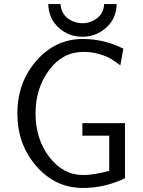

<svg xmlns="http://www.w3.org/2000/svg" viewBox="-20 -909 707 951"><path d="M66 -347Q66 -501 160.5 -608.5Q255 -716 391 -716Q495 -716 591 -668L576 -585Q547 -607 528 -618.5Q509 -630 472.5 -641Q436 -652 393 -652Q290 -652 223 -561.5Q156 -471 156 -348Q156 -220 224.5 -131Q293 -42 392 -42Q444 -42 521 -63V-237H388V-299H599V-26Q499 22 391 22Q254 22 160 -86Q66 -194 66 -347ZM219 -889H280Q283 -843 315.5 -818.5Q348 -794 388 -794Q428 -794 460.5 -818.5Q493 -843 496 -889H558Q556 -816 505.5 -771.5Q455 -727 388 -727Q320 -727 270.5 -772Q221 -817 219 -889Z"/></svg>

Font: CMU Sans Serif
Style: Medium
Weight: 500
Version: Version 0.7.0